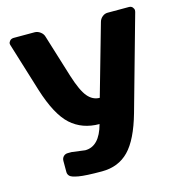

<svg xmlns="http://www.w3.org/2000/svg" viewBox="-106 -629 843 898"><g transform="rotate(-15 316.0 -180.0)"><path d="M164.1 50.8 228 59.1Q296.9 59.1 324.2 -42Q241.2 -42 185.5 -92Q129.9 -142.1 89.8 -270L17.1 -505.9Q15.6 -509.8 15.6 -514.9Q15.6 -520 21.7 -527.3Q27.8 -534.7 40 -535.2H142.1Q156.2 -535.2 169.2 -525.6Q182.1 -516.1 186 -502L250 -294.9Q273.9 -218.8 298.6 -189.5Q323.2 -160.2 356.9 -160.2L454.1 -502Q458 -516.1 469.5 -525.6Q481 -535.2 495.1 -535.2H598.1Q610.4 -535.2 616.2 -527.3Q622.1 -519.5 622.1 -514.4Q622.1 -509.3 621.1 -505.9L493.2 -49.8Q459 71.3 408.4 123Q357.9 174.8 278.3 174.8Q198.7 174.8 165.8 168.9Q132.8 163.1 124.5 154.5Q116.2 146 116.2 134.8V81.1Q116.2 67.9 124.5 59.3Q132.8 50.8 146 50.8Z"/></g></svg>

Font: Days One
Style: Regular
Weight: 400
Designer: Alexander Kalachev, Alexey Maslov, Jovanny Lemonad
Foundry: Alexander Kalachev, Alexey Maslov, Jovanny Lemonad
Version: Version 1.002